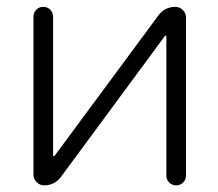

<svg xmlns="http://www.w3.org/2000/svg" viewBox="-20 -565 639 563"><path d="M467.8 -459Q467.8 -460 466.3 -460.4Q464.8 -460.9 463.9 -460L159.2 -46.9Q140.6 -21.5 109.4 -21.5Q96.7 -21.5 87.4 -30.8Q78.1 -40 78.1 -52.7V-515.6Q78.1 -528.3 86.4 -536.6Q94.7 -544.9 106.9 -544.9Q119.1 -544.9 127.4 -536.6Q135.7 -528.3 135.7 -515.6V-109.4Q135.7 -107.4 137.2 -106.9Q138.7 -106.4 139.6 -107.4L444.3 -519.5Q462.9 -544.9 494.1 -544.9Q506.8 -544.9 516.1 -535.6Q525.4 -526.4 525.4 -513.7V-50.8Q525.4 -38.1 517.1 -29.8Q508.8 -21.5 496.6 -21.5Q484.4 -21.5 476.1 -29.8Q467.8 -38.1 467.8 -50.8Z"/></svg>

Font: irohamaru Light
Style: Regular
Weight: 200
Designer: [Source Han Sans]
Ryoko NISHIZUKA  (kana & ideographs); Paul D. Hunt (Latin, Greek & Cyrillic); Wenlong ZHANG  (bopomofo
Version: Version 1.01